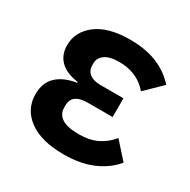

<svg xmlns="http://www.w3.org/2000/svg" viewBox="-129 -656 782 790"><g transform="rotate(30 262.5 -261.0)"><path d="M432 -159 501 -82Q465 -38 407 -13Q349 12 269 12Q163 12 104.5 -31Q46 -74 46 -145Q46 -200 79 -231Q112 -262 171 -271V-275Q115 -283 86.5 -311Q58 -339 58 -385Q58 -449 113.5 -491.5Q169 -534 272 -534Q323 -534 363 -524Q403 -514 435.5 -494.5Q468 -475 493 -447L416 -372Q400 -391 379.5 -404.5Q359 -418 334 -425Q309 -432 280 -432Q233 -432 211 -415.5Q189 -399 189 -375V-365Q189 -339 207.5 -325Q226 -311 259 -311H368V-222H250Q214 -222 195 -208.5Q176 -195 176 -167V-156Q176 -125 201.5 -108Q227 -91 283 -91Q333 -91 369 -108.5Q405 -126 432 -159Z"/></g></svg>

Font: IBM Plex Sans SemiBold
Style: Regular
Weight: 600
Designer: Mike Abbink, Paul van der Laan, Pieter van Rosmalen
Foundry: Bold Monday
Version: Version 3.201